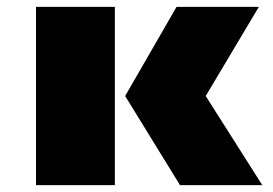

<svg xmlns="http://www.w3.org/2000/svg" viewBox="-20 -540 795 560"><path d="M315 0H85V-520H315ZM345 -260 495 -520H735L580 -260L745 0H505Z"/></svg>

Font: Imperial One
Style: Regular
Weight: 400
Designer: Jovanny Lemonad
Foundry: Jovanny Lemonad
Version: Version 1.000